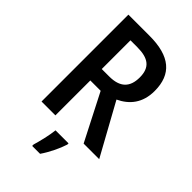

<svg xmlns="http://www.w3.org/2000/svg" viewBox="-276 -804 1116 1116"><g transform="rotate(45 281.5 -246.5)"><path d="M255 -714H81V0H195V-287H280L427 0H555L381 -316C453 -350 503 -409 503 -508C503 -646 423 -714 255 -714ZM251 -617C343 -617 386 -584 386 -503C386 -422 345 -381 256 -381H195V-617ZM364 61H257C253 103 236 173 225 209V221H290C321 176 350 116 364 71Z"/></g></svg>

Font: Noto Sans UI SemiCondensed Medium
Style: Regular
Weight: 500
Width: 4
Designer: Monotype Design Team
Foundry: Monotype Imaging Inc.
Version: Version 1.901